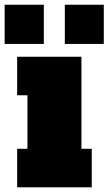

<svg xmlns="http://www.w3.org/2000/svg" viewBox="-55 -798 462 818"><path d="M292 -164.1H335.9V0H18.1V-164.1H62V-392.1H18.1V-556.2H292ZM221.2 -777.8H387.2V-610.8H221.2ZM-35.2 -777.8H131.8V-610.8H-35.2Z"/></svg>

Font: AlfaSlabOne-Regular
Style: Regular
Weight: 400
Designer: JM Sole
Foundry: JM Sole
Version: Version 1.001